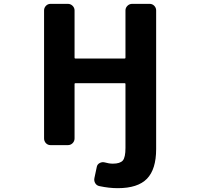

<svg xmlns="http://www.w3.org/2000/svg" viewBox="-20 -775 1040 1002"><path d="M594.7 207Q548.8 207 499 196.3Q484.4 193.4 477.1 181.2Q469.7 168.9 472.7 154.3L485.4 94.7Q488.3 82 500.5 75.7Q512.7 69.3 525.4 72.3Q548.8 79.1 569.3 79.1Q606.4 79.1 621.1 62.5Q634.8 45.9 634.8 -2.9V-336.9Q634.8 -340.8 630.9 -340.8H373Q369.1 -340.8 369.1 -336.9V-52.7Q369.1 -38.1 358.9 -27.8Q348.6 -17.6 334 -17.6H244.1Q229.5 -17.6 219.7 -27.8Q210 -38.1 210 -52.7V-720.7Q210 -734.4 219.7 -744.6Q229.5 -754.9 244.1 -754.9H334Q348.6 -754.9 358.9 -744.6Q369.1 -734.4 369.1 -720.7V-473.6Q369.1 -469.7 373 -469.7H630.9Q634.8 -469.7 634.8 -473.6V-720.7Q634.8 -734.4 645 -744.6Q655.3 -754.9 669.9 -754.9H760.7Q775.4 -754.9 785.2 -744.6Q794.9 -734.4 794.9 -720.7V2.9Q794.9 108.4 747.1 157.7Q699.2 207 594.7 207Z"/></svg>

Font: Rounded-L Mgen+ 1m bold
Style: Bold
Weight: 700
Designer: [Source Han Sans]
Ryoko NISHIZUKA  (kana & ideographs); Paul D. Hunt (Latin, Greek & Cyrillic); Wenlong ZHANG  (bopomofo
Version: Version 1.059.20150602